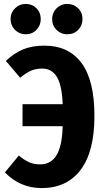

<svg xmlns="http://www.w3.org/2000/svg" viewBox="-20 -943 532 980"><path d="M462 -351Q462 -169 391.5 -76Q321 17 193 17Q83 17 5 -63L76 -149Q104 -126 128.5 -115Q153 -104 185 -104Q240 -104 268.5 -150.5Q297 -197 300 -299H95V-411H300Q296 -509 270 -551Q244 -593 195 -593Q163 -593 138 -582Q113 -571 83 -546L10 -632Q52 -672 98 -691Q144 -710 207 -710Q330 -710 396 -621.5Q462 -533 462 -351ZM188 -846Q188 -813 166 -790.5Q144 -768 111 -768Q79 -768 56.5 -790.5Q34 -813 34 -846Q34 -878 56.5 -900.5Q79 -923 111 -923Q144 -923 166 -901Q188 -879 188 -846ZM401 -846Q401 -813 379 -790.5Q357 -768 323 -768Q291 -768 268.5 -790.5Q246 -813 246 -846Q246 -878 268.5 -900.5Q291 -923 323 -923Q356 -923 378.5 -901Q401 -879 401 -846Z"/></svg>

Font: Fira Sans Condensed
Style: Bold
Weight: 700
Width: 3
Designer: bBox Type GmbH & Carrois Corporate GbR & Edenspiekermann AG
Foundry: bBox Type GmbH & Carrois Corporate GbR & Edenspiekermann AG
Version: Version 4.301